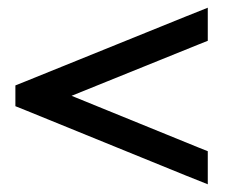

<svg xmlns="http://www.w3.org/2000/svg" viewBox="-20 -609 595 499"><path d="M465 -567 520 -589V-503L495 -493L166 -360L495 -226L520 -216V-130L465 -152L45 -323L20 -333V-387L45 -397Z"/></svg>

Font: Nordica Plus
Style: NordicaClassicLight
Weight: 300
Version: Version 1.01